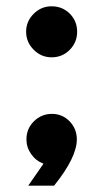

<svg xmlns="http://www.w3.org/2000/svg" viewBox="-20 -520 355 610"><path d="M144 -337.9Q110.8 -337.9 86.9 -362.1Q63 -386.2 63 -419.2Q63 -452.1 86.9 -476.1Q110.8 -500 144 -500Q178.2 -500 201.7 -476.6Q225.1 -453.1 225.1 -418.9Q225.1 -385.7 201.7 -361.8Q178.2 -337.9 144 -337.9ZM118.2 0Q94.2 -8.8 79.1 -30.3Q64 -51.8 64 -77.1Q64 -111.3 87.9 -134.8Q111.8 -158.2 145 -158.2Q178.2 -158.2 201.2 -134.5Q224.1 -110.8 224.1 -77.1Q224.1 -20 151.9 69.8H69.8Z"/></svg>

Font: Oakes Grotesk
Style: Bold
Weight: 700
Designer: Samuel Oakes
Foundry: Samuel Oakes
Version: Version 1.0 | wf-rip DC20170320